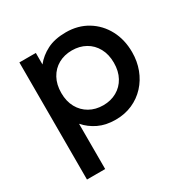

<svg xmlns="http://www.w3.org/2000/svg" viewBox="-164 -651 974 1001"><g transform="rotate(-30 323.0 -150.0)"><path d="M76.5 210V-495H175.5V-425.5Q205 -463 251 -486.5Q297 -510 364.5 -510Q437 -510 493.2 -475.8Q549.5 -441.5 581 -382.2Q612.5 -323 612.5 -247.5Q612.5 -193 594.5 -145.2Q576.5 -97.5 543.2 -61.5Q510 -25.5 464.2 -5.2Q418.5 15 363 15Q305 15 261 -6Q217 -27 186 -62.5V210ZM344.5 -82.5Q390.5 -82.5 426.2 -102.8Q462 -123 482.2 -160Q502.5 -197 502.5 -247.5Q502.5 -298 482 -335.2Q461.5 -372.5 425.8 -392.5Q390 -412.5 344.5 -412.5Q298.5 -412.5 262.8 -392.5Q227 -372.5 206.5 -335.2Q186 -298 186 -247.5Q186 -197 206.5 -160Q227 -123 262.8 -102.8Q298.5 -82.5 344.5 -82.5Z"/></g></svg>

Font: Geologica Roman
Style: Regular
Weight: 400
Designer: Sindre Bremnes, Frode Helland
Foundry: Monokrom Skriftforlag AS
Version: Version 1.010;gftools[0.9.28]